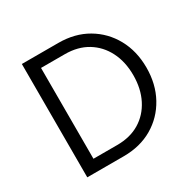

<svg xmlns="http://www.w3.org/2000/svg" viewBox="-156 -882 1063 1049"><g transform="rotate(-30 375.5 -357.5)"><path d="M106 0V-715H336Q440 -715 518.5 -669Q597 -623 641.5 -542.5Q686 -462 686 -358Q686 -254 641.5 -173Q597 -92 518.5 -46Q440 0 336 0ZM186 -71H336Q418 -71 477.5 -107Q537 -143 570 -208Q603 -273 603 -358Q603 -443 570 -507.5Q537 -572 477.5 -608Q418 -644 336 -644H186Z"/></g></svg>

Font: Wix Madefor Text
Style: Regular
Weight: 400
Designer: Dalton Maag Ltd
Foundry: Dalton Maag Ltd
Version: Version 3.100